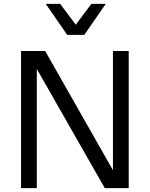

<svg xmlns="http://www.w3.org/2000/svg" viewBox="-20 -966 769 986"><path d="M523 -946 413 -787H325L215 -946H289L369 -839L449 -946ZM560 -92V-704H641V0H518L169 -612V0H88V-704H212Z"/></svg>

Font: CBA Beacon Sans
Style: Regular
Weight: 400
Designer: Wei Huang
Foundry: Wei Huang
Version: Version 1.002